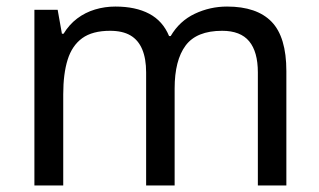

<svg xmlns="http://www.w3.org/2000/svg" viewBox="-20 -566 975 586"><path d="M673 -546Q764 -546 809 -499.5Q854 -453 854 -349V0H767V-345Q767 -408 740.5 -440Q714 -472 658 -472Q580 -472 546.5 -427Q513 -382 513 -296V0H426V-345Q426 -387 414 -415.5Q402 -444 378 -458Q354 -472 316 -472Q262 -472 231 -449.5Q200 -427 186.5 -384Q173 -341 173 -278V0H85V-536H156L169 -463H174Q191 -491 215.5 -509.5Q240 -528 270 -537Q300 -546 332 -546Q394 -546 435.5 -524Q477 -502 496 -456H501Q528 -502 574.5 -524Q621 -546 673 -546Z"/></svg>

Font: uhindi05
Style: Book
Weight: 400
Designer: Jelle Bosma - Monotype Design Team
Foundry: Monotype Imaging Inc.
Version: Version 2.003